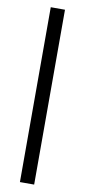

<svg xmlns="http://www.w3.org/2000/svg" viewBox="-99 -735 430 970"><g transform="rotate(10 115.5 -250.5)"><path d="M152 198H79V-699H152Z"/></g></svg>

Font: Hind Siliguri Fixed
Style: Regular
Weight: 400
Designer: Jyotish Sonowal
Foundry: Indian Type Foundry
Version: Version 1.001;October 28, 2021;FontCreator 12.0.0.2565 64-bi